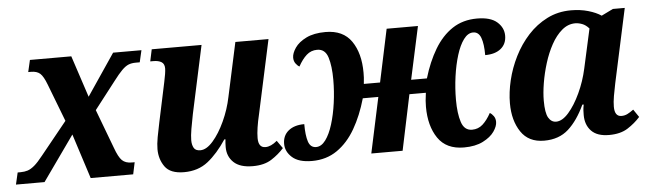

<svg xmlns="http://www.w3.org/2000/svg" viewBox="-72 -686 2828 837"><g transform="rotate(-5 1342.5 -268.0)"><path d="M-31 0 -19 -52H-7Q11 -52 25 -56.5Q39 -61 55 -74.5Q71 -88 93 -116L208 -258L145 -422Q131 -459 117 -471.5Q103 -484 77 -484H65L77 -536H258L318 -354L441 -536H565L553 -484H536Q517 -484 503.5 -478.5Q490 -473 474.5 -457.5Q459 -442 437 -413L344 -293L408 -123Q423 -81 438 -66.5Q453 -52 480 -52H493L482 0H296L233 -196L94 0Z M704 10Q644 10 620.5 -23Q597 -56 597 -100Q597 -122 602.5 -152.5Q608 -183 615 -215L652 -389Q656 -407 658.5 -423Q661 -439 661 -448Q661 -468 648 -476Q635 -484 613 -484H599L610 -536H828L764 -239Q757 -205 752 -175Q747 -145 747 -126Q747 -106 754.5 -92.5Q762 -79 783 -79Q810 -79 838.5 -111.5Q867 -144 890.5 -195Q914 -246 925 -300L976 -536H1121L1051 -212Q1044 -183 1040 -156.5Q1036 -130 1036 -110Q1036 -68 1067 -68Q1091 -68 1118 -91L1142 -57Q1119 -31 1087 -10.5Q1055 10 1005 10Q949 10 921.5 -16Q894 -42 894 -83Q894 -92 894.5 -100.5Q895 -109 896 -117H891Q852 -58 809 -24Q766 10 704 10Z M1264 10Q1206 10 1177.5 -15.5Q1149 -41 1149 -75Q1149 -111 1174.5 -132Q1200 -153 1244 -153Q1244 -104 1253 -76.5Q1262 -49 1287 -49Q1310 -49 1328.5 -74Q1347 -99 1360 -141Q1373 -183 1380 -233.5Q1387 -284 1387 -335Q1387 -395 1375 -433Q1363 -471 1328 -471Q1301 -471 1281.5 -453.5Q1262 -436 1245 -405Q1236 -410 1228.5 -420.5Q1221 -431 1221 -446Q1221 -465 1237 -488.5Q1253 -512 1286.5 -528.5Q1320 -545 1371 -545Q1448 -545 1484.5 -492Q1521 -439 1521 -354Q1521 -344 1520.5 -332.5Q1520 -321 1518 -305H1589L1638 -536H1775L1725 -305H1794Q1815 -376 1847.5 -430.5Q1880 -485 1926 -515.5Q1972 -546 2034 -546Q2093 -546 2121.5 -521Q2150 -496 2150 -461Q2150 -425 2125 -404.5Q2100 -384 2056 -384Q2056 -433 2046 -460Q2036 -487 2012 -487Q1989 -487 1970.5 -462Q1952 -437 1939 -395Q1926 -353 1919 -302.5Q1912 -252 1912 -201Q1912 -141 1924.5 -103Q1937 -65 1971 -65Q1998 -65 2017.5 -82.5Q2037 -100 2054 -131Q2063 -126 2070.5 -115.5Q2078 -105 2078 -90Q2078 -71 2062 -48Q2046 -25 2012.5 -8Q1979 9 1929 9Q1852 9 1815.5 -44.5Q1779 -98 1779 -182Q1779 -195 1780 -208.5Q1781 -222 1784 -243H1712L1661 0H1524L1576 -243H1508Q1487 -169 1454 -112Q1421 -55 1374 -22.5Q1327 10 1264 10Z M2280 10Q2212 10 2178.5 -40Q2145 -90 2145 -165Q2145 -213 2157.5 -265.5Q2170 -318 2195 -368Q2220 -418 2256.5 -458Q2293 -498 2340.5 -522Q2388 -546 2445 -546Q2486 -546 2520.5 -536Q2555 -526 2577 -511L2628 -536H2680L2610 -212Q2604 -184 2599.5 -157.5Q2595 -131 2595 -111Q2595 -68 2625 -68Q2639 -68 2651 -74Q2663 -80 2678 -91L2701 -57Q2678 -31 2646 -10.5Q2614 10 2564 10Q2512 10 2486.5 -16.5Q2461 -43 2461 -86Q2461 -97 2461.5 -107Q2462 -117 2465 -132H2459Q2428 -65 2386.5 -27.5Q2345 10 2280 10ZM2339 -68Q2366 -68 2394 -100Q2422 -132 2445.5 -182.5Q2469 -233 2481 -288L2519 -460Q2505 -476 2489 -482Q2473 -488 2459 -488Q2427 -488 2400.5 -465.5Q2374 -443 2354 -406.5Q2334 -370 2320.5 -326.5Q2307 -283 2300 -240.5Q2293 -198 2293 -164Q2293 -110 2305.5 -89Q2318 -68 2339 -68Z"/></g></svg>

Font: Noto Serif SemiCondensed
Style: Bold Italic
Weight: 700
Width: 4
Italic angle: -12°
Designer: Monotype Design Team
Foundry: Monotype Imaging Inc.
Version: Version 2.014